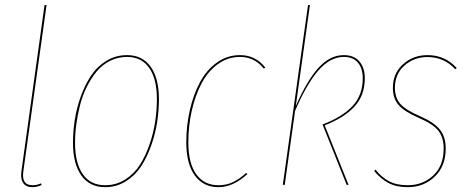

<svg xmlns="http://www.w3.org/2000/svg" viewBox="-20 -752 1908 781"><path d="M169.4 -731.9 75.2 -57.1Q65.9 1.5 112.3 1.5Q130.4 1.5 147 -6.3L149.4 0.5Q130.9 9.3 111.3 9.3Q85.4 9.3 74 -8.1Q62.5 -25.4 67.4 -57.1L161.1 -731Z M407.7 9.3Q344.7 9.3 310.8 -38.3Q276.9 -85.9 276.9 -171.4Q276.9 -217.3 284.2 -264.6Q291.5 -312 308.6 -359.6Q325.7 -407.2 350.3 -444.3Q375 -481.4 412.8 -504.6Q450.7 -527.8 496.6 -527.8Q559.1 -527.8 592.8 -480.7Q626.5 -433.6 626.5 -348.6Q626.5 -303.7 619.4 -256.6Q612.3 -209.5 595.5 -161.4Q578.6 -113.3 554.2 -75.7Q529.8 -38.1 491.7 -14.4Q453.6 9.3 407.7 9.3ZM407.7 1.5Q452.6 1.5 489.5 -22Q526.4 -45.4 549.6 -82.3Q572.8 -119.1 588.9 -166.5Q605 -213.9 611.6 -259.8Q618.2 -305.7 618.2 -349.1Q618.2 -431.6 586.7 -476.1Q555.2 -520.5 496.6 -520.5Q459.5 -520.5 427.5 -504.4Q395.5 -488.3 372.8 -460.7Q350.1 -433.1 332.8 -398.2Q315.4 -363.3 305.4 -323.5Q295.4 -283.7 290.3 -245.6Q285.2 -207.5 285.2 -170.9Q285.2 -88.4 316.7 -43.5Q348.1 1.5 407.7 1.5Z M956.1 -527.8Q1019 -527.8 1059.1 -477.5L1053.2 -472.7Q1015.6 -520.5 956.1 -520.5Q906.7 -520.5 866.2 -491.2Q825.7 -461.9 799.8 -412.6Q773.9 -363.3 760 -301.5Q746.1 -239.7 746.1 -172.9Q746.1 -87.9 778.3 -43.2Q810.5 1.5 868.7 1.5Q901.4 1.5 927.7 -11.2Q954.1 -23.9 981.4 -48.8L986.3 -43.9Q928.7 9.3 868.7 9.3Q807.1 9.3 772.5 -38.1Q737.8 -85.4 737.8 -172.9Q737.8 -241.2 752.2 -304.2Q766.6 -367.2 793.5 -417.5Q820.3 -467.8 862.5 -497.8Q904.8 -527.8 956.1 -527.8Z M1240.7 -731.9 1183.1 -320.3Q1228 -423.3 1274.9 -475.6Q1321.8 -527.8 1378.4 -527.8Q1419.9 -527.8 1441.9 -502.2Q1463.9 -476.6 1463.9 -433.6Q1463.9 -364.7 1422.4 -319.1Q1380.9 -273.4 1300.8 -242.2L1397.9 0H1390.1L1292 -245.6Q1373.5 -276.9 1414.6 -321.3Q1455.6 -365.7 1455.6 -433.6Q1455.6 -473.6 1436 -497.1Q1416.5 -520.5 1378.4 -520.5Q1323.2 -520.5 1275.1 -465.3Q1227.1 -410.2 1180.2 -300.8L1138.2 0H1130.4L1232.9 -731Z M1718.8 -527.8Q1790.5 -527.8 1837.9 -475.1L1832 -470.2Q1786.6 -520 1718.8 -520Q1664.1 -520 1625.2 -485.4Q1586.4 -450.7 1586.4 -394.5Q1586.4 -354.5 1608.4 -329.3Q1630.4 -304.2 1687.5 -279.8Q1745.1 -254.9 1769 -225.3Q1793 -195.8 1793 -147.9Q1793 -76.2 1748.3 -33.4Q1703.6 9.3 1638.2 9.3Q1591.8 9.3 1559.6 -8.1Q1527.3 -25.4 1502 -56.6L1507.3 -62Q1531.7 -31.2 1562.3 -14.9Q1592.8 1.5 1638.2 1.5Q1700.2 1.5 1742.4 -38.3Q1784.7 -78.1 1784.7 -147.5Q1784.7 -193.4 1762.5 -220.9Q1740.2 -248.5 1683.6 -272.5Q1624.5 -297.9 1601.3 -325Q1578.1 -352.1 1578.1 -394.5Q1578.1 -453.6 1619.4 -490.7Q1660.6 -527.8 1718.8 -527.8Z"/></svg>

Font: Fira Sans Compressed Eight
Style: Italic
Weight: 100
Width: 3
Italic angle: -8°
Designer: Carrois Corporate & Edenspiekermann AG
Foundry: Carrois Corporate GbR & Edenspiekermann AG
Version: Version 4.203;PS 004.203;hotconv 1.0.88;makeotf.lib2.5.64775